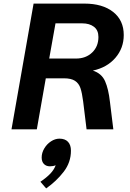

<svg xmlns="http://www.w3.org/2000/svg" viewBox="-20 -720 722 1069"><path d="M497 -327Q546 -311 565 -268Q584 -225 592 -154L611 0H462L443 -155Q437 -202 428 -229Q419 -256 397.5 -270Q376 -284 336 -284H235L185 0H44L167 -700H450Q551 -700 610 -653.5Q669 -607 669 -525Q669 -452 622.5 -398Q576 -344 497 -327ZM528 -514Q528 -552 503 -571Q478 -590 438 -590H289L254 -394H403Q458 -394 493 -427.5Q528 -461 528 -514ZM375 119Q375 184 334.5 236.5Q294 289 237 329L205 292Q239 269 260 247Q281 225 290 200Q276 206 258 206Q237 206 224.5 193Q212 180 212 157Q212 131 226.5 106.5Q241 82 264 67Q287 52 311 52Q342 52 358.5 69.5Q375 87 375 119Z"/></svg>

Font: KoHo
Style: Bold Italic
Weight: 700
Italic angle: -10°
Version: Version 1.000; ttfautohint (v1.6)